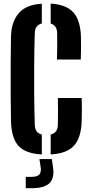

<svg xmlns="http://www.w3.org/2000/svg" viewBox="-20 -828 495 1040"><path d="M288.5 -505.5Q289.5 -536 290 -577.8Q290.5 -619.5 289.5 -650Q288.5 -690 254.5 -700.5V-808.5Q339 -803.5 377.5 -760.8Q416 -718 418.5 -626.5Q419.5 -600.5 419 -565.8Q418.5 -531 417.5 -505.5ZM206.5 8.5Q117 4 79.2 -38.8Q41.5 -81.5 39.5 -174Q38 -239.5 37.8 -319.8Q37.5 -400 37.8 -480.5Q38 -561 39.5 -627Q40.5 -707 80 -754.8Q119.5 -802.5 206.5 -808V-701Q170 -691.5 168.5 -650Q166 -572.5 165.2 -486.2Q164.5 -400 165.2 -313.8Q166 -227.5 168.5 -150.5Q170 -108 206.5 -99ZM254.5 8.5V-99Q292 -108.5 293.5 -150.5Q294.5 -181.5 294.2 -224Q294 -266.5 293.5 -297H422.5Q423.5 -268.5 423.5 -235.8Q423.5 -203 422.5 -174Q420 -82 380.8 -39Q341.5 4 254.5 8.5ZM119.5 191.5V130H150.5Q180 130 192 118.2Q204 106.5 200.5 79L193.5 33.5H260.5L267.5 79Q275.5 138.5 247.2 165Q219 191.5 150.5 191.5Z"/></svg>

Font: Big Shoulders Stencil Display ExtraBold
Style: Regular
Weight: 800
Designer: Patric King
Foundry: XO Type Co
Version: Version 1.000